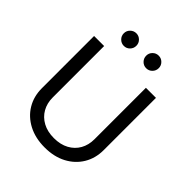

<svg xmlns="http://www.w3.org/2000/svg" viewBox="-255 -1084 1247 1247"><g transform="rotate(45 368.5 -461.0)"><path d="M369.1 11.7Q283.2 11.7 219 -22Q154.8 -55.7 119.6 -114.3Q84.5 -172.9 84.5 -247.6V-727.5H176.8V-254.9Q176.8 -202.1 200 -161.4Q223.1 -120.6 266.1 -97.2Q309.1 -73.7 369.1 -73.7Q428.7 -73.7 471.7 -97.2Q514.6 -120.6 537.6 -161.4Q560.5 -202.1 560.5 -254.9V-727.5H652.8V-247.6Q652.8 -172.9 617.7 -114.3Q582.5 -55.7 518.8 -22Q455.1 11.7 369.1 11.7ZM471.7 -818.4Q447.8 -818.4 430.9 -835.4Q414.1 -852.5 414.1 -876.5Q414.1 -900.4 430.9 -917.2Q447.8 -934.1 471.7 -934.1Q495.6 -934.1 512.5 -917.2Q529.3 -900.4 529.3 -876.5Q529.3 -852.5 512.5 -835.4Q495.6 -818.4 471.7 -818.4ZM266.6 -818.4Q242.7 -818.4 225.6 -835.4Q208.5 -852.5 208.5 -876.5Q208.5 -900.4 225.6 -917.2Q242.7 -934.1 266.6 -934.1Q290 -934.1 306.9 -917.2Q323.7 -900.4 323.7 -876.5Q323.7 -852.5 307.1 -835.4Q290.5 -818.4 266.6 -818.4Z"/></g></svg>

Font: Inter 17pt
Style: Regular
Weight: 400
Version: Version 4.001;git-66647c0bb